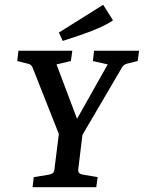

<svg xmlns="http://www.w3.org/2000/svg" viewBox="-20 -782 601 802"><path d="M237 -194 116 -500Q114 -505 109 -510Q104 -515 96 -516L52 -527L57 -570H282L276 -527L216 -513L313 -256H285L430 -513L368 -527L373 -570H561L555 -527L514 -517Q498 -514 490 -501L310 -194ZM116 0 121 -42 182 -52Q194 -54 200.5 -59Q207 -64 208 -80L227 -232H326L307 -76Q306 -64 311 -59Q316 -54 330 -52L388 -42L382 0ZM242 -611 226 -646 411 -762 452 -697Q429 -681 392.5 -665Q356 -649 316 -635.5Q276 -622 242 -611Z"/></svg>

Font: Yrsa Medium
Style: Italic
Weight: 500
Italic angle: -7.10001°
Designer: Anna Giedrys (Yrsa+Rasa design), David Brezina (Yrsa art-direction, Rasa art-direction, design)
Foundry: Rosetta Type Foundry
Version: Version 2.004